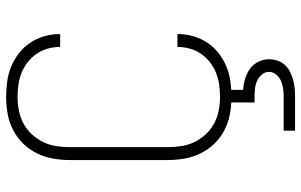

<svg xmlns="http://www.w3.org/2000/svg" viewBox="-202 -582 1003 640"><g transform="rotate(-90 300.0 -261.5)"><path d="M297 8Q269 8 241 3Q213 -2 187.5 -15Q162 -28 142 -48.5Q122 -69 109.5 -94.5Q97 -120 92 -148Q87 -176 87 -205V-530Q87 -559 92 -587Q97 -615 109.5 -640.5Q122 -666 142 -686.5Q162 -707 187.5 -720Q213 -733 241 -738Q269 -743 297 -743Q323 -743 349 -739.5Q375 -736 399 -726Q423 -716 443.5 -700Q464 -684 478.5 -662Q493 -640 500 -615Q507 -590 507 -564Q507 -563 507 -563Q507 -563 507 -563H464Q464 -563 464 -563Q464 -563 464 -564Q464 -584 458.5 -604Q453 -624 441.5 -641Q430 -658 413.5 -671Q397 -684 378 -691.5Q359 -699 338.5 -702Q318 -705 297 -705Q275 -705 252 -700.5Q229 -696 208.5 -685Q188 -674 172.5 -657Q157 -640 147 -619.5Q137 -599 133.5 -576Q130 -553 130 -530V-205Q130 -182 133.5 -159Q137 -136 147 -115.5Q157 -95 172.5 -78Q188 -61 208.5 -50Q229 -39 252 -34.5Q275 -30 297 -30Q318 -30 338.5 -33Q359 -36 378 -43.5Q397 -51 413.5 -64Q430 -77 441.5 -94Q453 -111 458.5 -131Q464 -151 464 -171Q464 -172 464 -172Q464 -172 464 -172H507Q507 -172 507 -172Q507 -172 507 -171Q507 -145 500 -120Q493 -95 478.5 -73Q464 -51 443.5 -35Q423 -19 399 -9Q375 1 349 4.5Q323 8 297 8ZM185 220V182H300Q313 182 326 180Q339 178 351 173Q363 168 372 157Q381 146 381 133Q381 120 372 109.5Q363 99 351 93.5Q339 88 326 86.5Q313 85 300 85H279V0H321V47Q340 48 358 53.5Q376 59 391 69.5Q406 80 414.5 97.5Q423 115 423 133Q423 147 418.5 161Q414 175 404.5 185.5Q395 196 382.5 202.5Q370 209 356 213Q342 217 328 218.5Q314 220 300 220Z"/></g></svg>

Font: Iosevka SS04 XLt Ex
Style: Regular
Weight: 200
Width: 7
Monospace: yes
Designer: Belleve Invis
Foundry: Belleve Invis
Version: Version 19.0.0; ttfautohint (v1.8.4)